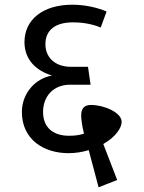

<svg xmlns="http://www.w3.org/2000/svg" viewBox="-20 -700 610 816"><path d="M73 -224C73 -108 165 -49 271 -49C302 -49 331 -54 357 -62L399 96L478 65L419 -88C472 -118 497 -157 497 -182C497 -223 420 -254 367 -254C339 -254 325 -240 325 -209C325 -194 329 -163 337 -132C322 -127 303 -123 273 -123C205 -123 163 -159 163 -224C163 -289 205 -340 278 -340H365L354 -416H283C209 -416 173 -460 173 -512C173 -572 215 -605 290 -605C334 -605 375 -597 408 -583L433 -651C399 -666 345 -680 288 -680C160 -680 84 -615 84 -521C84 -445 135 -399 201 -379C128 -366 73 -302 73 -224Z"/></svg>

Font: FiraGO Unicode
Style: Regular
Weight: 400
Designer: bBox Type
Foundry: bBox Type GmbH
Version: Version 1.001;PS 001.001;hotconv 1.0.88;makeotf.lib2.5.64775